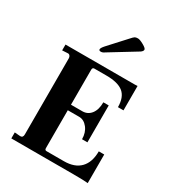

<svg xmlns="http://www.w3.org/2000/svg" viewBox="-196 -941 964 1058"><g transform="rotate(30 285.5 -411.5)"><path d="M39.1 0V-38.1L75.2 -35.2Q93.3 -35.2 92.8 -57.1V-541Q92.8 -549.8 87.4 -556.4Q82 -563 73.2 -562L39.1 -560.1V-597.2H480Q494.1 -597.2 497.1 -598.1V-442.9H461.9Q461.9 -505.9 428 -533.9Q394 -562 319.8 -562H243.2Q231 -562 231 -547.9V-325.2H303.2Q337.4 -325.2 358.2 -352.1Q378.9 -378.9 378.9 -425.8H413.1V-190.9H378.9Q378.9 -232.9 356.4 -261.5Q334 -290 303.2 -290H231V-48.8Q231 -35.6 243.2 -36.1H353Q420.9 -36.1 456.5 -73Q492.2 -109.9 492.2 -179.2H526.9V2.9Q503.9 0 431.2 0ZM417 -771 250 -668.9Q238.8 -660.2 226.8 -660.2Q214.8 -660.2 214.8 -668.9Q214.8 -677.7 231.9 -696.8L327.1 -800.8Q342.8 -818.8 349.4 -822.5Q356 -826.2 368.4 -826.2Q380.9 -826.2 405.5 -812.5Q430.2 -798.8 430.2 -789.6Q430.2 -780.3 417 -771Z"/></g></svg>

Font: Unna-Bold
Style: Bold
Weight: 700
Designer: Jorge de Buen U.
Foundry: Omnibus-Type
Version: Version 2.006;PS 002.006;hotconv 1.0.70;makeotf.lib2.5.58329